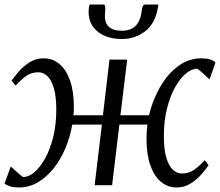

<svg xmlns="http://www.w3.org/2000/svg" viewBox="-34 -816 970 846"><path d="M50 10Q27 10 11.8 5.5Q-3.5 1 -14 -7L13.5 -82.5Q15 -81.5 22.5 -74.5Q30 -67.5 39.8 -58.8Q49.5 -50 57.8 -43.2Q66 -36.5 69 -36Q92.5 -36 117.8 -57.5Q143 -79 165 -118.5Q187 -158 200.5 -212.5Q214 -267 214 -332.5Q214 -390.5 203.5 -426.8Q193 -463 175.2 -480.2Q157.5 -497.5 134.5 -497.5Q105 -497.5 83.2 -482.5Q61.5 -467.5 35 -439L17 -460.5Q26.5 -474.5 46.2 -498Q66 -521.5 94.2 -540.2Q122.5 -559 158.5 -559Q198 -559 228 -533.8Q258 -508.5 274.8 -460.5Q291.5 -412.5 291.5 -345Q291.5 -335.5 291 -326Q290.5 -316.5 289.5 -308H419.5L448.5 -553.5H526.5L496.5 -308H622.5Q638.5 -375.5 671.5 -432.8Q704.5 -490 750.8 -524.5Q797 -559 852.5 -559Q875 -559 890 -554.5Q905 -550 915.5 -541L889.5 -466.5Q887.5 -467.5 880 -474.8Q872.5 -482 862.8 -490.8Q853 -499.5 845 -506Q837 -512.5 834 -513Q810 -513 784.5 -491.5Q759 -470 737 -430.5Q715 -391 701.5 -336.5Q688 -282 688 -216.5Q688 -159 698.5 -122.5Q709 -86 727 -68.8Q745 -51.5 767.5 -51.5Q797 -51.5 819.5 -66.5Q842 -81.5 868 -110L885 -88Q876 -74.5 856.2 -51Q836.5 -27.5 808.2 -8.8Q780 10 744.5 10Q704.5 10 674.5 -15.5Q644.5 -41 628 -88.8Q611.5 -136.5 611.5 -204Q611.5 -219.5 612.5 -235.5Q613.5 -251.5 615.5 -267H492L460 0H383L415 -267H284.5Q275 -212 253.8 -162Q232.5 -112 201.8 -73.5Q171 -35 132.5 -12.5Q94 10 50 10ZM421 -796Q427 -796 428.5 -790.5Q430 -785 430 -777Q430 -770 429 -761Q428 -752 428 -745Q428 -715 446 -697.8Q464 -680.5 503 -680.5Q531 -680.5 549.2 -691.2Q567.5 -702 577.5 -721.5Q587.5 -741 590 -766.5Q591 -777 594.5 -786.5Q598 -796 606 -796H663Q663 -792.5 663 -789Q663 -785.5 661.5 -781Q649 -710.5 604.5 -677.2Q560 -644 501.5 -644Q462.5 -644 429.8 -657Q397 -670 376.8 -697Q356.5 -724 356.5 -765.5Q356.5 -773 357.5 -780.8Q358.5 -788.5 360.5 -796Z"/></svg>

Font: Merriweather 20pt Light
Style: Italic
Weight: 300
Italic angle: -7.8°
Version: Version 2.101